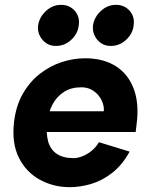

<svg xmlns="http://www.w3.org/2000/svg" viewBox="-20 -761 631 794"><path d="M268 13Q201 13 144.5 -18Q88 -49 58 -109Q28 -169 38 -256Q46 -324 74.5 -373.5Q103 -423 144.5 -455.5Q186 -488 234.5 -504Q283 -520 332 -520Q407 -520 458.5 -487.5Q510 -455 533 -394Q556 -333 545 -248L541 -215H138L148 -301H409Q411 -314 406 -331Q401 -348 389.5 -363.5Q378 -379 359.5 -389.5Q341 -400 316 -400Q274 -400 244.5 -381Q215 -362 197.5 -329.5Q180 -297 175 -256Q170 -210 179 -176.5Q188 -143 214.5 -125Q241 -107 285 -107Q300 -107 320 -114.5Q340 -122 358.5 -137Q377 -152 389 -173L516 -134Q486 -79 444.5 -46.5Q403 -14 357.5 -0.5Q312 13 268 13ZM438.4 -571Q404 -571 382.5 -596.5Q361 -622 364.6 -655.7Q370 -691 397.5 -716Q425 -741 459.2 -741Q495 -741 516.5 -716Q538 -691 532.6 -655.7Q529 -622 501.7 -596.5Q474.3 -571 438.4 -571ZM211.4 -571Q177 -571 155.5 -596.5Q134 -622 137.6 -655.7Q143 -691 170.5 -716Q198 -741 232.2 -741Q268 -741 289.5 -716Q311 -691 305.6 -655.7Q302 -622 274.7 -596.5Q247.3 -571 211.4 -571Z"/></svg>

Font: Inclusive Sans
Style: Italic
Weight: 400
Italic angle: -7°
Designer: Olivia King
Foundry: Olivia King
Version: Version 2.004